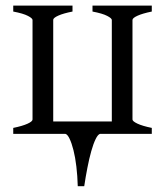

<svg xmlns="http://www.w3.org/2000/svg" viewBox="-20 -474 584 680"><path d="M236.8 -454.1V-433.1Q204.6 -426.8 187 -418.9Q169.4 -411.1 168.5 -404.3V-43.9H376V-403.3Q376 -409.2 359.6 -417.7Q343.3 -426.3 307.6 -433.1V-454.1H517.6V-433.1Q484.4 -426.3 466.8 -418.2Q449.2 -410.2 449.2 -403.3V-50.8Q449.2 -44.4 466.8 -36.1Q484.4 -27.8 517.6 -21V0H334.5Q326.7 2 318.6 18.8Q310.5 35.6 303.2 61.5Q295.9 87.4 289.6 119.9Q283.2 152.3 278.3 185.5H255.4Q254.4 148.9 250.5 116Q246.6 83 240.2 57.9Q233.9 32.7 226.3 17.1Q218.8 1.5 211.4 0H26.9V-21Q60.1 -27.8 77.6 -35.9Q95.2 -43.9 95.2 -50.8V-403.3Q95.2 -409.2 78.9 -417.7Q62.5 -426.3 26.9 -433.1V-454.1Z"/></svg>

Font: Gentium Unicode
Style: Regular
Weight: 400
Version: Version 1.009